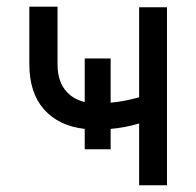

<svg xmlns="http://www.w3.org/2000/svg" viewBox="-20 -552 585 572"><path d="M309.6 -246.1Q349.6 -249.5 394.5 -262.2V-530.3H477.5V0H394.5V-184.1Q351.1 -171.4 309.6 -168V-107.4H232.4V-168Q154.8 -176.8 111.1 -226.1Q67.4 -275.4 67.4 -361.3V-532.2H151.4V-361.3Q151.4 -313.5 173.1 -285.2Q194.8 -256.8 232.4 -248V-377.9H309.6Z"/></svg>

Font: Pretendard JP
Style: Regular
Weight: 400
Designer: Base glyphs from Inter by Rasmus Andersson; Hangeul glyphs from Noto Sans CJK(Source Han Sans) by Jang Soo-young and Kan
Foundry: Kil Hyung-jin
Version: Version 1.309